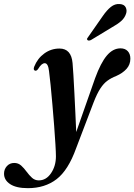

<svg xmlns="http://www.w3.org/2000/svg" viewBox="-140 -708 682 975"><path d="M343 -311Q371.5 -389 402.5 -425.8Q433.5 -462.5 472 -462.5Q495.5 -462.5 508.8 -448.2Q522 -434 522 -410Q522 -380 502.5 -358.2Q483 -336.5 450 -322Q425.5 -312.5 406 -298.5Q386.5 -284.5 369.8 -259Q353 -233.5 335.5 -188.5L246.5 45Q206.5 156.5 147.2 202Q88 247.5 1.5 247.5Q-57.5 247.5 -88.5 227Q-119.5 206.5 -119.5 174Q-119.5 151.5 -105 135.5Q-90.5 119.5 -67.5 119.5Q-47 119.5 -32.2 133Q-17.5 146.5 -4.8 164Q8 181.5 22.5 194.8Q37 208 57 208Q94.5 208 119.2 171.5Q144 135 144 86Q144 67 141.5 25.5Q139 -16 135 -69Q131 -122 126.2 -176.2Q121.5 -230.5 117 -276Q112.5 -321.5 109 -346.5Q104.5 -387 87.5 -387Q79.5 -387 71.5 -380.5Q63.5 -374 53 -357Q46 -347.5 38.5 -349Q27.5 -352 33.5 -369Q50.5 -411.5 85 -436.5Q119.5 -461.5 162 -461.5Q222 -461.5 228.5 -387.5Q230.5 -367 232.8 -326.5Q235 -286 237.8 -235.2Q240.5 -184.5 242.8 -132.8Q245 -81 247 -37.5ZM381.5 -626Q402.5 -656.5 423.2 -673Q444 -689.5 468 -687.5Q491 -686 498.5 -670.5Q506 -655 500 -638Q493 -616.5 475 -600.8Q457 -585 430.5 -570.5L321.5 -504.5Q308 -499 303.5 -505.5Q300.5 -509 302.8 -513.2Q305 -517.5 309 -522Z"/></svg>

Font: Fraunces 72pt S000 SemiBold
Style: Italic
Weight: 600
Italic angle: -16°
Version: Version 1.000; ttfautohint (v1.8.3)